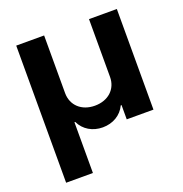

<svg xmlns="http://www.w3.org/2000/svg" viewBox="-133 -662 932 978"><g transform="rotate(-20 333.5 -173.5)"><path d="M60.4 197.8H205.6V-77.4H209.9C231.9 -30.2 278.8 -3.2 333.1 -3.2C387.8 -3.2 434.7 -30.2 456.7 -77.4H460.9V0H605.8V-545.5H454.9V-232.2C454.9 -166.5 405.9 -120.7 333.1 -120.7C261 -120.7 212 -166.5 211.6 -232.2V-545.5H60.4Z"/></g></svg>

Font: Margiela Sans
Style: Bold
Weight: 700
Designer: Stefan Endress, Andreas Faust
Version: Version 1.100;FEAKit 1.0